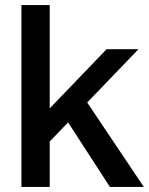

<svg xmlns="http://www.w3.org/2000/svg" viewBox="-20 -733 584 753"><path d="M64 0H175V-178L247 -253L411 0H544L322 -331L523 -540H398L175 -308V-713H64Z"/></svg>

Font: Ronzino Medium
Style: Regular
Weight: 500
Designer: Nunzio Mazzaferro
Foundry: Collletttivo
Version: Version 1.000;Glyphs 3.3 (3337)